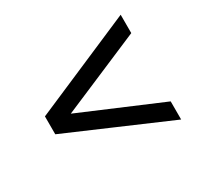

<svg xmlns="http://www.w3.org/2000/svg" viewBox="-102 -599 731 699"><g transform="rotate(-30 263.5 -249.0)"><path d="M51.8 -210.9V-286.1L475.6 -468.8V-391.6L82 -223.6V-271.5L475.6 -104.5V-28.3Z"/></g></svg>

Font: Crimson Pro ExtraLight Medium
Style: Regular
Weight: 500
Version: Version 1.002